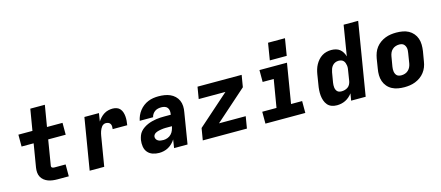

<svg xmlns="http://www.w3.org/2000/svg" viewBox="-52 -1311 4304 1874"><g transform="rotate(-15 2100.0 -374.0)"><path d="M355 0Q330 0 306 -3Q282 -6 260 -14Q238 -22 220 -36.5Q202 -51 191 -71Q180 -91 178 -115.5Q176 -140 180 -165L219 -400H97V-520H239L275 -735H422L386 -520H543V-400H366L324 -145Q323 -139 325 -133.5Q327 -128 332 -125Q337 -122 343 -121Q349 -120 355 -120H467V0Z M678 0 764 -520H911L898 -438Q910 -457 926.5 -474.5Q943 -492 963 -504.5Q983 -517 1005.5 -522.5Q1028 -528 1050 -528Q1072 -528 1092 -521Q1112 -514 1125 -498.5Q1138 -483 1144.5 -462.5Q1151 -442 1152.5 -421Q1154 -400 1152.5 -378Q1151 -356 1147 -334H1000Q1002 -348 1001.5 -362Q1001 -376 994.5 -387Q988 -398 975.5 -403Q963 -408 949 -408Q938 -408 927 -402.5Q916 -397 908.5 -387.5Q901 -378 895.5 -367Q890 -356 886 -345Q882 -334 879.5 -323Q877 -312 875 -301L825 0Z M1380 8Q1346 8 1315 -2.5Q1284 -13 1264 -37Q1244 -61 1239 -94Q1234 -127 1239 -161Q1243 -183 1251 -204Q1259 -225 1274 -242Q1289 -259 1308.5 -272Q1328 -285 1349 -294Q1370 -303 1391.5 -308.5Q1413 -314 1434.5 -317.5Q1456 -321 1477 -322Q1498 -323 1519 -323H1584L1585 -331Q1588 -348 1585.5 -365Q1583 -382 1573 -394.5Q1563 -407 1546.5 -412Q1530 -417 1513 -417Q1497 -417 1480 -413.5Q1463 -410 1448.5 -400Q1434 -390 1424 -375Q1414 -360 1411 -344H1276Q1281 -370 1292 -395Q1303 -420 1320.5 -442.5Q1338 -465 1360.5 -482Q1383 -499 1408.5 -509.5Q1434 -520 1460.5 -524Q1487 -528 1513 -528Q1544 -528 1573.5 -523.5Q1603 -519 1629.5 -507.5Q1656 -496 1677 -476Q1698 -456 1709.5 -430Q1721 -404 1722.5 -373.5Q1724 -343 1718 -313L1667 0H1531L1544 -84Q1531 -63 1512.5 -45Q1494 -27 1472.5 -15Q1451 -3 1427 2.5Q1403 8 1380 8ZM1453 -103Q1473 -103 1494 -111Q1515 -119 1530.5 -135Q1546 -151 1554 -171.5Q1562 -192 1566 -212H1519Q1510 -212 1500 -212Q1490 -212 1480 -211Q1470 -210 1460 -208.5Q1450 -207 1439.5 -205Q1429 -203 1419.5 -200Q1410 -197 1400.5 -192Q1391 -187 1384 -178.5Q1377 -170 1375 -160Q1373 -146 1379.5 -133.5Q1386 -121 1398 -114Q1410 -107 1424 -105Q1438 -103 1453 -103Z M1821 0 1841 -120 2157 -400H1887L1907 -520H2353L2333 -400L2017 -120H2287L2267 0Z M2454 0V-120H2598L2645 -400H2533V-520H2811L2745 -120H2857V0ZM2655 -585 2683 -756H2854L2826 -585Z M3176 8Q3148 8 3123 -1Q3098 -10 3081.5 -29.5Q3065 -49 3056.5 -74Q3048 -99 3045.5 -125.5Q3043 -152 3045 -180Q3047 -208 3052 -235L3068 -335Q3072 -359 3079 -382.5Q3086 -406 3098 -428Q3110 -450 3127 -469.5Q3144 -489 3165.5 -502.5Q3187 -516 3211.5 -522Q3236 -528 3259 -528Q3283 -528 3305.5 -522Q3328 -516 3345 -502.5Q3362 -489 3373.5 -469.5Q3385 -450 3391 -428L3441 -735H3588L3467 0H3320L3332 -71Q3318 -52 3300 -36.5Q3282 -21 3261.5 -11Q3241 -1 3219 3.5Q3197 8 3176 8ZM3255 -112Q3271 -112 3287.5 -116.5Q3304 -121 3318 -131Q3332 -141 3340 -156.5Q3348 -172 3351 -188L3367 -288Q3370 -302 3371 -316Q3372 -330 3370 -343Q3368 -356 3363.5 -368.5Q3359 -381 3350 -390.5Q3341 -400 3328 -404Q3315 -408 3301 -408Q3284 -408 3267.5 -401Q3251 -394 3239 -380Q3227 -366 3221 -349Q3215 -332 3212 -316L3195 -216Q3193 -203 3192.5 -191Q3192 -179 3193.5 -167Q3195 -155 3199.5 -144.5Q3204 -134 3212 -126Q3220 -118 3231.5 -115Q3243 -112 3255 -112Z M3858 8Q3825 8 3793.5 2.5Q3762 -3 3734.5 -17.5Q3707 -32 3687 -55.5Q3667 -79 3657 -108Q3647 -137 3646.5 -169.5Q3646 -202 3652 -235L3668 -335Q3673 -363 3683 -390Q3693 -417 3711 -440.5Q3729 -464 3753.5 -481.5Q3778 -499 3805 -509.5Q3832 -520 3860 -524Q3888 -528 3916 -528Q3948 -528 3980 -522.5Q4012 -517 4039 -502.5Q4066 -488 4086 -464.5Q4106 -441 4116 -412Q4126 -383 4126.5 -350.5Q4127 -318 4122 -285L4105 -185Q4101 -157 4090.5 -130Q4080 -103 4062 -79.5Q4044 -56 4019.5 -38.5Q3995 -21 3968 -10.5Q3941 0 3913 4Q3885 8 3858 8ZM3860 -112Q3878 -112 3896 -118Q3914 -124 3928.5 -137.5Q3943 -151 3951 -168.5Q3959 -186 3962 -204L3978 -304Q3980 -317 3981 -329.5Q3982 -342 3980 -353.5Q3978 -365 3972.5 -376Q3967 -387 3958.5 -394.5Q3950 -402 3938 -405Q3926 -408 3914 -408Q3896 -408 3877.5 -402Q3859 -396 3844.5 -382.5Q3830 -369 3822.5 -351.5Q3815 -334 3812 -316L3795 -216Q3793 -203 3792.5 -190.5Q3792 -178 3794 -166.5Q3796 -155 3801 -144Q3806 -133 3814.5 -125.5Q3823 -118 3835 -115Q3847 -112 3860 -112Z"/></g></svg>

Font: Iosevka SS04 Hv Ex Obl
Style: Regular
Weight: 900
Width: 7
Italic angle: -9°
Monospace: yes
Designer: Belleve Invis
Foundry: Belleve Invis
Version: Version 19.0.0; ttfautohint (v1.8.4)